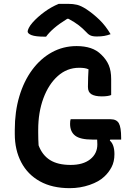

<svg xmlns="http://www.w3.org/2000/svg" viewBox="-20 -960 690 1000"><path d="M348 -339H556Q587 -339 599 -318Q611 -297 611 -242V-233H554L552 -228Q576 -207 576 -157Q576 -118 561 -89.5Q546 -61 523 -40Q496 -14 447 3Q398 20 343 20Q252 20 188 -15.5Q124 -51 90.5 -115Q57 -179 57 -262V-284Q57 -378 80.5 -457.5Q104 -537 147.5 -596Q191 -655 250 -687.5Q309 -720 379 -720Q420 -720 452 -709.5Q484 -699 508 -675Q534 -650 546.5 -620.5Q559 -591 559 -548V-465Q542 -458 510 -458Q475 -458 456.5 -469Q438 -480 438 -507Q438 -537 439 -557.5Q440 -578 441 -599Q430 -604 418 -605.5Q406 -607 392 -607Q329 -607 281 -564Q233 -521 206 -448Q179 -375 179 -284V-269Q179 -252 179.5 -234.5Q180 -217 181 -203Q200 -152 240.5 -126.5Q281 -101 348 -101Q413 -101 450 -130.5Q487 -160 487 -208Q487 -223 486 -233H462Q398 -233 371.5 -253.5Q345 -274 345 -315Q345 -332 348 -339ZM286 -940H334Q361 -940 381.5 -935Q402 -930 430 -912Q466 -888 498 -857Q530 -826 556 -782Q540 -776 523.5 -773Q507 -770 484 -770Q462 -770 450 -776Q438 -782 427 -795Q410 -813 390 -828.5Q370 -844 337 -862H330Q288 -836 261.5 -813Q235 -790 220 -769H214Q165 -769 144.5 -777Q124 -785 124 -796Q124 -802 130 -814.5Q136 -827 150 -843Q176 -872 211.5 -898Q247 -924 286 -940Z"/></svg>

Font: Recursive Sn Csl St SmB
Style: Regular
Weight: 600
Version: Version 1.079;hotconv 1.0.112;makeotfexe 2.5.65598; ttfautoh